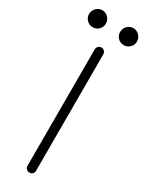

<svg xmlns="http://www.w3.org/2000/svg" viewBox="-252 -917 743 968"><g transform="rotate(30 119.5 -433.5)"><path d="M119 13Q109 13 101.5 6Q94 -1 94 -11V-689Q94 -700 101.5 -707.5Q109 -715 119 -715Q130 -715 137 -707.5Q144 -700 144 -689V-11Q144 -1 137 6Q130 13 119 13ZM29 -781Q9 -781 -5.5 -795.5Q-20 -810 -20 -830Q-20 -850 -5.5 -865Q9 -880 29 -880Q50 -880 64 -865Q78 -850 78 -830Q78 -810 64 -795.5Q50 -781 29 -781ZM210 -781Q189 -781 175 -795.5Q161 -810 161 -830Q161 -850 175 -865Q189 -880 210 -880Q230 -880 244.5 -865Q259 -850 259 -830Q259 -810 244.5 -795.5Q230 -781 210 -781Z"/></g></svg>

Font: Zen Kurenaido
Style: Regular
Weight: 400
Designer: Yoshimichi Ohira
Foundry: Positype
Version: Version 1.001